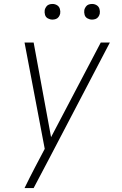

<svg xmlns="http://www.w3.org/2000/svg" viewBox="-20 -745 616 970"><path d="M104 205H150L227 59L535 -530H489L238 -52L150 -530H104L206 7L158 98Q144 125 130.5 151.5Q117 178 104 205ZM445 -646Q454 -646 462.5 -649Q471 -652 476.5 -659.5Q482 -667 484 -676Q486 -688 482.5 -700Q479 -712 468.5 -718.5Q458 -725 445 -725Q436 -725 427.5 -722Q419 -719 413.5 -711Q408 -703 406 -695Q404 -682 407.5 -670Q411 -658 422 -652Q433 -646 445 -646ZM245 -646Q254 -646 262.5 -649Q271 -652 276.5 -659.5Q282 -667 284 -676Q286 -688 282.5 -700Q279 -712 268.5 -718.5Q258 -725 245 -725Q236 -725 227.5 -722Q219 -719 213.5 -711Q208 -703 206 -695Q204 -682 207.5 -670Q211 -658 222 -652Q233 -646 245 -646Z"/></svg>

Font: Iosevka Sparkle XLtObl
Style: Regular
Weight: 200
Italic angle: -9°
Designer: Belleve Invis
Foundry: Belleve Invis
Version: Version 4.5.0; ttfautohint (v1.8.3)